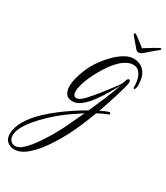

<svg xmlns="http://www.w3.org/2000/svg" viewBox="-427 -725 1121 1300"><g transform="rotate(30 134.0 -74.5)"><path d="M429 -620Q431 -620 433 -618Q435 -616 435 -614Q435 -610 430 -605Q415 -594 397.5 -579Q380 -564 365 -550.5Q350 -537 342 -531Q327 -518 312 -518Q305 -518 298.5 -522Q292 -526 288 -531Q280 -541 260 -564.5Q240 -588 225 -605Q223 -608 223 -611Q223 -615 225.5 -617.5Q228 -620 231 -620Q234 -619 243.5 -612.5Q253 -606 263.5 -598.5Q274 -591 279 -586Q286 -581 297 -572.5Q308 -564 319 -555Q332 -564 346.5 -572.5Q361 -581 369 -586Q376 -591 389 -598.5Q402 -606 414.5 -612.5Q427 -619 429 -620ZM-90 471Q-121 471 -144 451.5Q-167 432 -167 392Q-167 344 -134.5 288Q-102 232 -41 175Q-7 143 38.5 108Q84 73 131.5 42Q179 11 216 -10Q245 -74 272 -138.5Q299 -203 319 -262Q301 -229 275.5 -186Q250 -143 220 -102Q190 -61 156.5 -34.5Q123 -8 89 -8Q52 -8 37 -31Q22 -54 22 -88Q22 -124 34 -165Q46 -206 60 -237Q79 -279 108 -319.5Q137 -360 171 -393.5Q205 -427 240 -447Q275 -467 308 -467Q334 -467 360 -455Q386 -443 404 -412Q422 -381 422 -325Q422 -308 418 -298.5Q414 -289 410 -289Q403 -289 403 -316Q403 -341 395 -367Q387 -393 371 -410.5Q355 -428 331 -429Q303 -431 274.5 -415.5Q246 -400 221 -374Q196 -348 176 -319Q154 -287 136 -254Q118 -221 105 -191Q92 -161 86 -140Q75 -105 75 -82Q75 -40 102 -40Q124 -40 156 -72Q174 -91 196 -117Q218 -143 239.5 -170.5Q261 -198 278.5 -221.5Q296 -245 306 -258Q309 -264 317 -274Q324 -283 332 -308Q338 -329 349 -329Q360 -329 360 -310Q358 -293 350 -262.5Q342 -232 330 -193.5Q318 -155 305 -116Q292 -77 280 -44Q299 -54 314 -60L339 -70Q341 -70 341.5 -70.5Q342 -71 343 -71Q354 -71 354 -61Q354 -55 347 -54Q335 -49 315 -40.5Q295 -32 270 -18Q244 54 213 123Q182 192 152 243Q98 335 53 385Q8 435 -29 455Q-58 471 -90 471ZM-96 448Q-75 448 -55 434Q-32 418 -5.5 387Q21 356 47 316.5Q73 277 96 237Q119 197 135 164L202 21Q166 44 127 71Q88 98 50 129Q17 157 -17.5 190.5Q-52 224 -81 259.5Q-110 295 -127.5 329Q-145 363 -145 391Q-145 418 -130.5 433Q-116 448 -96 448Z"/></g></svg>

Font: Birthstone Bounce
Style: Regular
Weight: 400
Designer: Robert E. Leuschke
Foundry: Rob Leuschke
Version: Version 1.010; ttfautohint (v1.8.3)